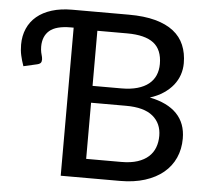

<svg xmlns="http://www.w3.org/2000/svg" viewBox="-51 -773 903 828"><g transform="rotate(5 400.0 -359.0)"><path d="M241.5 0V-641H228.5Q165.5 -641 137.2 -616.8Q109 -592.5 109 -547.5Q109 -534.5 111.5 -522.2Q114 -510 116.5 -502.5Q119 -492.5 116.5 -483Q114 -473.5 99 -470L40 -456.5Q31.5 -480.5 26.8 -501.8Q22 -523 22 -548.5Q22 -587 35.8 -618.2Q49.5 -649.5 75.8 -671.5Q102 -693.5 140.5 -705.5Q179 -717.5 228.5 -717.5H473.5Q540.5 -717.5 588.5 -704.5Q636.5 -691.5 667.5 -667.2Q698.5 -643 713.2 -608Q728 -573 728 -529.5Q728 -503.5 719.8 -479.2Q711.5 -455 695 -434.2Q678.5 -413.5 653.5 -396.8Q628.5 -380 595 -369.5Q672.5 -354 712.2 -312.8Q752 -271.5 752 -205.5Q752 -159.5 735 -121.8Q718 -84 685.5 -57Q653 -30 605.8 -15Q558.5 0 498 0ZM344.5 -325V-82H496.5Q537.5 -82 566.5 -91.5Q595.5 -101 614 -117.8Q632.5 -134.5 641.2 -157.5Q650 -180.5 650 -208Q650 -262 612 -293.5Q574 -325 496 -325ZM344.5 -398H469Q509 -398 538.5 -406.5Q568 -415 587.2 -430.5Q606.5 -446 616 -468Q625.5 -490 625.5 -517Q625.5 -579 588.2 -607.8Q551 -636.5 473.5 -636.5H344.5Z"/></g></svg>

Font: Lato Medium
Style: Regular
Weight: 500
Designer: Lukasz Dziedzic
Foundry: tyPoland Lukasz Dziedzic
Version: Version 2.006; 2014-01-15